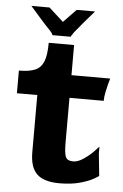

<svg xmlns="http://www.w3.org/2000/svg" viewBox="-54 -795 541 844"><g transform="rotate(5 216.5 -373.0)"><path d="M252 -368V-171Q252 -123 259.5 -107Q267 -91 292 -91Q313 -91 337.5 -107.5Q362 -124 379.5 -142Q397 -160 402 -166V-135L412 -38Q412 -36 390 -23.5Q368 -11 330 -0.5Q292 10 241 10Q172 10 141 -19.5Q110 -49 110 -116V-368H20V-468Q67 -468 92.5 -479.5Q118 -491 129 -519.5Q140 -548 140 -601H252V-468H423Q421 -463 416.5 -446Q412 -429 407.5 -407Q403 -385 403 -368ZM234 -636H153Q153 -638 150.5 -642.5Q148 -647 139 -657Q120 -676 90 -710.5Q60 -745 50 -756H130L194 -698L250 -756H331Q320 -744 288.5 -707Q257 -670 247 -657Q239 -646 236.5 -641.5Q234 -637 234 -636Z"/></g></svg>

Font: Red Rose Bold
Style: Regular
Weight: 700
Designer: jaikishan Patel
Version: Version 1.000